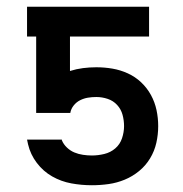

<svg xmlns="http://www.w3.org/2000/svg" viewBox="-20 -540 540 568"><path d="M252 8Q221 8 191 2.5Q161 -3 134.5 -18Q108 -33 89 -58Q70 -83 63 -113L60 -127H163V-125Q168 -113 178 -103.5Q188 -94 200 -89Q212 -84 225.5 -82Q239 -80 252 -80Q270 -80 288.5 -84.5Q307 -89 321 -101Q335 -113 341 -131Q347 -149 347 -167Q347 -184 342.5 -200.5Q338 -217 326.5 -229.5Q315 -242 298.5 -247.5Q282 -253 265 -253Q252 -253 240 -251Q228 -249 217 -243.5Q206 -238 198 -228Q190 -218 188 -206H87V-432H60V-520H421V-432H187V-330Q206 -336 225.5 -338.5Q245 -341 265 -341Q289 -341 312.5 -337Q336 -333 358 -323Q380 -313 397.5 -296.5Q415 -280 426.5 -259Q438 -238 443 -214.5Q448 -191 448 -167Q448 -142 442.5 -117.5Q437 -93 424 -71.5Q411 -50 391.5 -34Q372 -18 349 -8.5Q326 1 301.5 4.5Q277 8 252 8Z"/></svg>

Font: Iosevka Curly Semibold
Style: Regular
Weight: 600
Monospace: yes
Designer: Belleve Invis
Foundry: Belleve Invis
Version: Version 22.1.2; ttfautohint (v1.8.4)